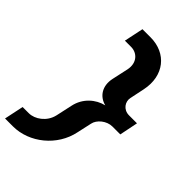

<svg xmlns="http://www.w3.org/2000/svg" viewBox="-274 -758 1066 1066"><g transform="rotate(45 258.5 -225.0)"><path d="M52 220C180 220 302 122 329 -11L348 -97C355 -134 399 -170 443 -170H505L527 -279H465C419 -279 394 -318 402 -353L420 -439C448 -572 369 -670 242 -670H179L155 -556H204C251 -556 291 -517 278 -454L257 -358C242 -289 276 -239 332 -225C272 -211 216 -163 201 -91L180 5C166 68 109 106 63 106H14L-10 220Z"/></g></svg>

Font: LT Wave Bold
Style: Italic
Weight: 700
Designer: Daniel Lyons
Version: Version 2.5 (Glyphs App)